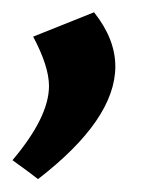

<svg xmlns="http://www.w3.org/2000/svg" viewBox="-20 -174 245 308"><path d="M165 -67.4Q165 17.6 41 113.3Q27.3 102.5 0 83Q58.6 13.7 58.6 -36.1Q58.6 -67.4 33.2 -115.2Q65.4 -127.9 130.9 -154.3Q165 -111.3 165 -67.4Z"/></svg>

Font: Acme Polish
Style: Regular
Weight: 400
Designer: Juan Pablo del Peral
Version: Version 1.002